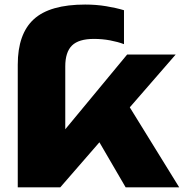

<svg xmlns="http://www.w3.org/2000/svg" viewBox="-20 -806 791 826"><path d="M260.8 -163.4 204.8 -182.2 527 -571.4H735.8L239.2 0H56.4V-527.8Q56.4 -660.2 125.5 -723.3Q194.6 -786.4 346.4 -786.4Q393.8 -786.4 436.7 -779.3Q479.6 -772.2 513.4 -762V-616Q487.2 -626 453.7 -632.3Q420.2 -638.6 384 -638.6Q318.6 -638.6 289.7 -610.2Q260.8 -581.8 260.8 -520.4ZM358.2 -278.8 512.2 -386.6 751 0H520.6Z"/></svg>

Font: Unbounded
Style: Regular
Weight: 400
Designer: Luke Prowse, Jean-Baptiste Morizot, Fátima Lázaro, Florian Runge
Foundry: NaN
Version: Version 1.701;gftools[0.9.28.dev5+ged2979d]